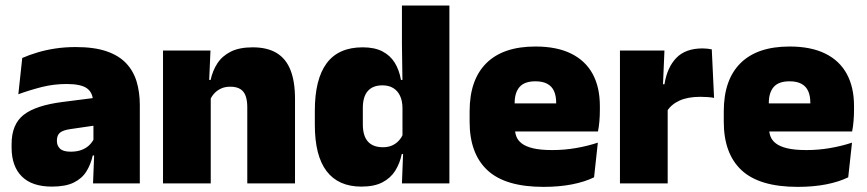

<svg xmlns="http://www.w3.org/2000/svg" viewBox="-20 -680 3216 712"><path d="M498.5 0H325L330 -126L326.5 -130.5V-283.5L325 -301.5Q325 -336 302.8 -352.2Q280.5 -368.5 227 -368.5Q178.5 -368.5 133.8 -357Q89 -345.5 48 -330.5L62.5 -465Q87.5 -476 118 -485.2Q148.5 -494.5 184.5 -500Q220.5 -505.5 261 -505.5Q329.5 -505.5 375.2 -489.8Q421 -474 448 -445.2Q475 -416.5 486.8 -377Q498.5 -337.5 498.5 -290ZM172.5 12Q98.5 12 60.8 -25.8Q23 -63.5 23 -133V-145.5Q23 -219.5 68.2 -254.5Q113.5 -289.5 213 -302L338.5 -318L349 -217L242.5 -201.5Q213.5 -197.5 202.2 -187.8Q191 -178 191 -159V-157Q191 -139.5 202.8 -128.5Q214.5 -117.5 242 -117.5Q265 -117.5 281.8 -123.8Q298.5 -130 309.8 -140.5Q321 -151 327.5 -163.5L352.5 -103.5H324Q316.5 -70 300.2 -44Q284 -18 253.5 -3Q223 12 172.5 12Z M1074 0H897V-283Q897 -306.5 891.2 -323.5Q885.5 -340.5 871.5 -349.5Q857.5 -358.5 833.5 -358.5Q815 -358.5 800.5 -352Q786 -345.5 775.8 -334.8Q765.5 -324 759.5 -310.5L732.5 -383.5H761Q768.5 -418 786.2 -445.2Q804 -472.5 835.8 -488.5Q867.5 -504.5 917 -504.5Q971 -504.5 1005.8 -483.5Q1040.5 -462.5 1057.2 -420.2Q1074 -378 1074 -313.5ZM761.5 0H584.5V-492.5H760.5L755 -366L761.5 -348Z M1320 12Q1235 12 1191.2 -45.2Q1147.5 -102.5 1147.5 -217V-269.5Q1147.5 -386 1191.2 -445.2Q1235 -504.5 1325 -504.5Q1369 -504.5 1398 -489.5Q1427 -474.5 1443.8 -447.5Q1460.5 -420.5 1467 -383.5H1512.5L1472.5 -281Q1472 -307 1463.2 -325.2Q1454.5 -343.5 1438.2 -353.5Q1422 -363.5 1398 -363.5Q1362.5 -363.5 1344 -342.5Q1325.5 -321.5 1325.5 -279.5V-219Q1325.5 -176.5 1344.2 -155.2Q1363 -134 1400.5 -134Q1419 -134 1433.8 -140.5Q1448.5 -147 1459 -158.5Q1469.5 -170 1475.5 -185L1519 -109H1470Q1463 -75 1446 -47.5Q1429 -20 1398.5 -4Q1368 12 1320 12ZM1646.5 0H1470.5L1475.5 -128.5L1472.5 -153V-350V-372.5L1470.5 -517V-659.5H1646.5Z M1995.5 13Q1854 13 1787.8 -48.5Q1721.5 -110 1721.5 -228.5V-267Q1721.5 -384.5 1783.8 -446Q1846 -507.5 1965.5 -507.5Q2045 -507.5 2098 -481.2Q2151 -455 2177.8 -405.8Q2204.5 -356.5 2204.5 -287V-271.5Q2204.5 -251.5 2202.8 -230.8Q2201 -210 2197.5 -192.5H2039Q2041 -223 2041.8 -250Q2042.5 -277 2042.5 -298.5Q2042.5 -324.5 2034.5 -342.2Q2026.5 -360 2009.5 -369.2Q1992.5 -378.5 1965.5 -378.5Q1925 -378.5 1906.8 -357.5Q1888.5 -336.5 1888.5 -298V-253.5L1889.5 -234.5V-203.5Q1889.5 -188 1895 -173.5Q1900.5 -159 1915.2 -147.8Q1930 -136.5 1957.2 -130Q1984.5 -123.5 2028 -123.5Q2072.5 -123.5 2115 -130.8Q2157.5 -138 2197 -151L2183 -22.5Q2148.5 -5.5 2100.8 3.8Q2053 13 1995.5 13ZM2162 -192.5H1815V-296.5H2162Z M2453.5 -267.5 2402.5 -367.5H2444Q2454 -430 2488 -465.2Q2522 -500.5 2585.5 -500.5Q2595 -500.5 2603.2 -499.5Q2611.5 -498.5 2619.5 -497L2628 -317Q2618 -319 2604.2 -320Q2590.5 -321 2577.5 -321Q2530.5 -321 2499.5 -306.8Q2468.5 -292.5 2453.5 -267.5ZM2456 0H2279V-492.5H2444L2437 -329.5H2456Z M2938 13Q2796.5 13 2730.2 -48.5Q2664 -110 2664 -228.5V-267Q2664 -384.5 2726.2 -446Q2788.5 -507.5 2908 -507.5Q2987.5 -507.5 3040.5 -481.2Q3093.5 -455 3120.2 -405.8Q3147 -356.5 3147 -287V-271.5Q3147 -251.5 3145.2 -230.8Q3143.5 -210 3140 -192.5H2981.5Q2983.5 -223 2984.2 -250Q2985 -277 2985 -298.5Q2985 -324.5 2977 -342.2Q2969 -360 2952 -369.2Q2935 -378.5 2908 -378.5Q2867.5 -378.5 2849.2 -357.5Q2831 -336.5 2831 -298V-253.5L2832 -234.5V-203.5Q2832 -188 2837.5 -173.5Q2843 -159 2857.8 -147.8Q2872.5 -136.5 2899.8 -130Q2927 -123.5 2970.5 -123.5Q3015 -123.5 3057.5 -130.8Q3100 -138 3139.5 -151L3125.5 -22.5Q3091 -5.5 3043.2 3.8Q2995.5 13 2938 13ZM3104.5 -192.5H2757.5V-296.5H3104.5Z"/></svg>

Font: Anek Devanagari Medium ExtraBold
Style: Regular
Weight: 800
Version: Version 1.003